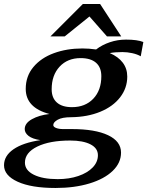

<svg xmlns="http://www.w3.org/2000/svg" viewBox="-37 -741 733 955"><path d="M572 -482Q535 -482 509 -477Q551 -459 573.5 -429.5Q596 -400 596 -360Q596 -303 560.5 -257Q525 -211 461.5 -185Q398 -159 317 -158Q272 -158 250 -145.5Q228 -133 228 -119Q228 -110 242 -104.5Q256 -99 277 -99H320Q436 -99 500.5 -68.5Q565 -38 565 18Q565 69 523.5 109Q482 149 408 171.5Q334 194 239 194Q119 194 51 163Q-17 132 -17 81Q-17 34 30 1.5Q77 -31 164 -44Q124 -50 105 -65Q86 -80 86 -99Q86 -128 121.5 -148Q157 -168 209 -174Q91 -205 91 -299Q91 -362 129 -407.5Q167 -453 231 -476.5Q295 -500 373 -500Q406 -500 441 -495Q471 -518 509.5 -531Q548 -544 590 -544Q646 -544 676 -532L663 -461Q646 -471 621 -476.5Q596 -482 572 -482ZM467 -362Q467 -406 440.5 -429Q414 -452 364 -452Q299 -452 259.5 -409.5Q220 -367 220 -297Q220 -254 246 -231Q272 -208 321 -208Q387 -208 427 -250Q467 -292 467 -362ZM87 68Q87 106 131 128Q175 150 250 150Q307 150 352.5 134.5Q398 119 424 92Q450 65 450 31Q450 -4 413 -23Q376 -42 312 -42Q210 -42 148.5 -12Q87 18 87 68ZM375 -721H461L566 -560H495L408 -659L285 -560H214Z"/></svg>

Font: Fahkwang SemiBold
Style: Italic
Weight: 600
Italic angle: -10°
Version: Version 1.000; ttfautohint (v1.6)